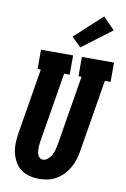

<svg xmlns="http://www.w3.org/2000/svg" viewBox="-106 -1051 732 1119"><g transform="rotate(10 260.0 -491.0)"><path d="M206 8Q176 8 147.5 0.5Q119 -7 97 -24.5Q75 -42 61.5 -67Q48 -92 42 -120.5Q36 -149 37.5 -179.5Q39 -210 44 -240L107 -621H88V-735H278V-621H245L179 -221Q177 -210 175.5 -198.5Q174 -187 173.5 -175.5Q173 -164 174 -153Q175 -142 178.5 -131.5Q182 -121 190 -113.5Q198 -106 209 -106Q226 -106 239.5 -118.5Q253 -131 261 -146Q269 -161 273 -177Q277 -193 280 -209L348 -621H330V-735H520V-621H486L415 -190Q411 -165 403 -140Q395 -115 381.5 -91.5Q368 -68 349 -48.5Q330 -29 306.5 -15.5Q283 -2 257 3Q231 8 206 8ZM311 -788 256 -842 417 -990 486 -920Z"/></g></svg>

Font: Iosevka Slab Heavy
Style: Italic
Weight: 900
Italic angle: -9°
Monospace: yes
Designer: Belleve Invis
Foundry: Belleve Invis
Version: Version 11.1.0; ttfautohint (v1.8.3)